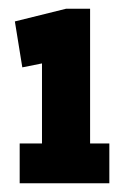

<svg xmlns="http://www.w3.org/2000/svg" viewBox="-20 -789 281 439"><path d="M25 -370V-461H76V-644L31 -635L14 -740L131 -769H186V-461H230V-370Z"/></svg>

Font: Georama ExtraCondensed Black
Style: Regular
Weight: 900
Width: 2
Designer: Jean-Baptiste Levee
Foundry: Production Type
Version: Version 1.000